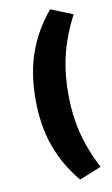

<svg xmlns="http://www.w3.org/2000/svg" viewBox="-100 -775 600 1024"><g transform="rotate(-10 200.0 -263.0)"><path d="M248 198Q169 104 128.5 -8.5Q88 -121 88 -263Q88 -406 128.5 -518Q169 -630 248 -724L367 -676Q332 -609 309 -542Q286 -475 275.5 -406.5Q265 -338 265 -263Q265 -189 275.5 -120Q286 -51 309 16Q332 83 367 150Z"/></g></svg>

Font: Nunito Sans 7pt SemiCondensed Black
Style: Regular
Weight: 900
Width: 4
Designer: Vernon Adams
Foundry: Vernon Adams
Version: Version 3.101;gftools[0.9.27]